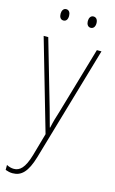

<svg xmlns="http://www.w3.org/2000/svg" viewBox="-140 -754 631 1049"><g transform="rotate(15 175.0 -229.0)"><path d="M74 -668C74 -651 81 -636 98 -636C114 -636 122 -649 122 -668C122 -686 114 -700 98 -700C81 -700 74 -684 74 -668ZM228 -668C228 -651 236 -636 252 -636C269 -636 277 -650 277 -668C277 -686 269 -700 252 -700C236 -700 228 -685 228 -668ZM16 -527 165 -11 129 116C106 195 79 217 46 217C32 217 18 213 5 206V234C19 239 31 242 46 242C95 242 128 210 154 122L343 -527H317L207 -150C196 -116 188 -89 180 -52H178C173 -71 169 -86 151 -150L42 -527Z"/></g></svg>

Font: Noto Sans Gujarati UI Condensed Thin
Style: Regular
Weight: 100
Width: 3
Designer: Jelle Bosma - Monotype Design Team, Universal Thirst
Foundry: Monotype Imaging Inc.
Version: Version 2.106